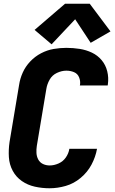

<svg xmlns="http://www.w3.org/2000/svg" viewBox="-20 -999 616 1027"><path d="M245 8Q288 8 331.5 -4.5Q375 -17 411.5 -47.5Q448 -78 469.5 -118.5Q491 -159 499 -203H351Q347 -178 332 -156.5Q317 -135 293 -124.5Q269 -114 246 -114Q226 -114 209.5 -122Q193 -130 184.5 -146Q176 -162 175 -181Q174 -200 177 -219L228 -524Q232 -549 245.5 -573Q259 -597 284.5 -609Q310 -621 335 -621Q357 -621 376 -613Q395 -605 403 -585.5Q411 -566 408 -545L407 -542H556L557 -548Q562 -584 553.5 -618Q545 -652 523.5 -677.5Q502 -703 471.5 -717.5Q441 -732 406 -737.5Q371 -743 335 -743Q301 -743 266.5 -737Q232 -731 199.5 -714Q167 -697 141.5 -670Q116 -643 101.5 -610.5Q87 -578 82 -544L31 -239Q25 -198 27.5 -158.5Q30 -119 48 -85.5Q66 -52 97 -30.5Q128 -9 166.5 -0.5Q205 8 245 8ZM256 -762 382 -896 465 -770 571 -831 460 -979H328L165 -839Z"/></svg>

Font: Iosevka Sparkle Heavy Oblique
Style: Regular
Weight: 900
Italic angle: -9°
Designer: Belleve Invis
Foundry: Belleve Invis
Version: Version 4.5.0; ttfautohint (v1.8.3)